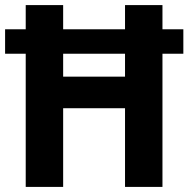

<svg xmlns="http://www.w3.org/2000/svg" viewBox="-21 -734 740 754"><path d="M80 0V-523H-1V-619H80V-714H227V-619H470V-714H617V-619H699V-523H617V0H470V-309H227V0ZM227 -433H470V-523H227Z"/></svg>

Font: Noto Sans Hebrew SemiCondensed
Style: Bold
Weight: 700
Width: 4
Designer: Monotype Design Team
Foundry: Monotype Imaging Inc.
Version: Version 2.004; ttfautohint (v1.8.4.7-5d5b)